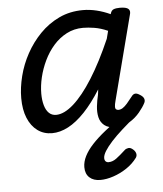

<svg xmlns="http://www.w3.org/2000/svg" viewBox="-54 -566 730 858"><g transform="rotate(-5 311.5 -137.5)"><path d="M165 17Q128 17 100 -3.5Q72 -24 56.5 -61.5Q41 -99 41 -151Q41 -198 54 -249.5Q67 -301 93 -348.5Q119 -396 156.5 -434.5Q194 -473 242.5 -496Q291 -519 350 -519Q380 -519 411 -511.5Q442 -504 472 -490L473 -493Q477 -507 487.5 -511Q498 -515 515 -515Q544 -515 553.5 -506Q563 -497 557 -479L460 -104Q455 -86 455 -76.5Q455 -67 459.5 -64Q464 -61 469 -61Q479 -61 488.5 -67Q498 -73 509 -85.5Q520 -98 533 -115Q540 -125 548.5 -126.5Q557 -128 568 -121Q584 -112 588 -102Q592 -92 587 -82Q578 -64 559 -41Q540 -18 513 -1.5Q486 15 451 15Q417 15 399.5 0.5Q382 -14 377 -36.5Q372 -59 375 -85.5Q378 -112 384 -136Q385 -141 385.5 -147Q386 -153 387 -160Q350 -101 312.5 -61.5Q275 -22 238 -2.5Q201 17 165 17ZM132 -163Q132 -134 138.5 -111Q145 -88 158 -75.5Q171 -63 190 -63Q226 -63 268.5 -100.5Q311 -138 356 -209.5Q401 -281 445 -382L454 -417Q422 -431 394 -435.5Q366 -440 343 -440Q303 -440 269.5 -422.5Q236 -405 210.5 -376Q185 -347 167.5 -310.5Q150 -274 141 -236Q132 -198 132 -163ZM362 244Q331 244 313 227.5Q295 211 295 181Q295 157 307.5 132Q320 107 344 81Q368 55 402.5 27.5Q437 0 481 -33L542 -31V-26Q508 2 479.5 27.5Q451 53 430.5 75.5Q410 98 398.5 116.5Q387 135 387 148Q387 158 392 163Q397 168 405 168Q423 168 440 155.5Q457 143 482 120Q487 115 497.5 113Q508 111 520 122Q529 130 531.5 140Q534 150 528 159Q509 185 480.5 204Q452 223 420.5 233.5Q389 244 362 244Z"/></g></svg>

Font: Playwrite IS
Style: Regular
Weight: 400
Designer: Veronika Burian, José Scaglione
Foundry: TypeTogether
Version: Version 1.002